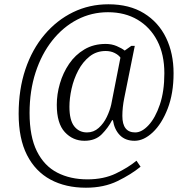

<svg xmlns="http://www.w3.org/2000/svg" viewBox="-20 -734 885 896"><path d="M381 142Q286 142 215.5 104Q145 66 106 -10.5Q67 -87 67 -203Q67 -317 98.5 -410.5Q130 -504 187.5 -572Q245 -640 321 -677Q397 -714 486 -714Q584 -714 652 -672Q720 -630 755 -557.5Q790 -485 790 -392Q790 -298 762.5 -227Q735 -156 693 -116.5Q651 -77 608 -77Q565 -77 539.5 -103Q514 -129 507 -173H503Q485 -138 455 -107.5Q425 -77 374 -77Q320 -77 282.5 -117.5Q245 -158 245 -245Q245 -294 259.5 -344Q274 -394 302.5 -436Q331 -478 374 -503.5Q417 -529 473 -529Q501 -529 524.5 -519Q548 -509 562 -498L593 -520H609L560 -277Q551 -233 551 -193Q551 -116 611 -116Q642 -116 673.5 -150Q705 -184 726 -246Q747 -308 747 -392Q747 -480 714 -543.5Q681 -607 622 -642Q563 -677 484 -677Q407 -677 340.5 -642.5Q274 -608 224 -545Q174 -482 146 -396Q118 -310 118 -207Q118 -97 152 -28.5Q186 40 247 71.5Q308 103 388 103Q464 103 521 75.5Q578 48 617 16L636 44Q592 80 528.5 111Q465 142 381 142ZM386 -116Q417 -116 440.5 -137Q464 -158 478.5 -188.5Q493 -219 499 -246L542 -465Q534 -477 515.5 -486.5Q497 -496 473 -496Q430 -496 398 -470.5Q366 -445 345 -405Q324 -365 314 -320Q304 -275 304 -236Q304 -173 326.5 -144.5Q349 -116 386 -116Z"/></svg>

Font: Noto Serif Tamil SemiCondensed Light
Style: Regular
Weight: 300
Width: 4
Designer: Indian Type Foundry, Tom Grace, and the Monotype Design Team
Foundry: Monotype Imaging Inc.
Version: Version 2.004; ttfautohint (v1.8.4.7-5d5b)